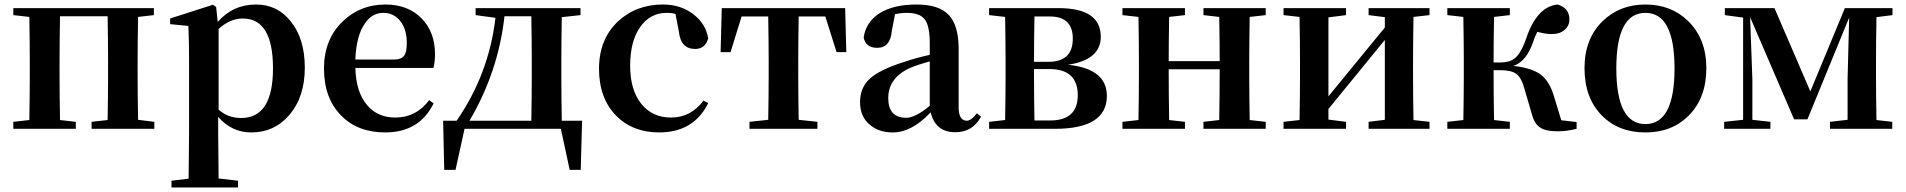

<svg xmlns="http://www.w3.org/2000/svg" viewBox="-20 -571 8447 851"><path d="M664 -31V0H386V-31L457 -39Q459 -153 459 -235V-300Q459 -385 457 -499H246Q244 -385 244 -300V-235Q244 -153 246 -39L316 -31V0H39V-31L110 -39Q112 -153 112 -235V-300Q112 -382 110 -496L39 -504V-535H662V-504L592 -496Q590 -382 590 -300V-235Q590 -154 592 -40Z M949 -85Q990 -48 1049 -48Q1190 -48 1190 -268Q1190 -489 1056 -489Q1000 -489 949 -443ZM945 -474Q1013 -551 1115 -551Q1209 -551 1268 -477Q1331 -400 1331 -271Q1331 -141 1262 -61Q1196 16 1094 16Q1007 16 947 -53V16Q947 76 949 220L1035 230V260H740V230L816 221Q818 77 818 16V-306Q818 -384 815 -456L734 -464V-489L924 -550L938 -540Z M1726 -307Q1759 -307 1772 -325Q1783 -341 1783 -381Q1783 -441 1754 -478Q1725 -514 1679 -514Q1628 -514 1596 -465Q1559 -411 1555 -307ZM1555 -270Q1558 -160 1609 -103Q1655 -50 1732 -50Q1825 -50 1882 -127L1902 -113Q1839 16 1687 16Q1566 16 1493 -58Q1416 -135 1416 -268Q1416 -397 1500 -477Q1577 -551 1688 -551Q1789 -551 1849 -489Q1908 -428 1908 -332Q1908 -294 1901 -270Z M2335 -36Q2337 -150 2337 -235V-300Q2337 -385 2335 -499H2216Q2189 -254 2061 -36ZM2560 -36 2554 182H2505L2466 0H2039L1999 182H1949L1944 -36H2004Q2147 -243 2176 -492L2088 -504V-535H2553V-504L2470 -495Q2468 -381 2468 -300V-235Q2468 -150 2470 -36Z M2974 -509Q2958 -514 2935 -514Q2862 -514 2818 -452Q2773 -389 2773 -279Q2773 -172 2823 -110Q2872 -50 2954 -50Q3042 -50 3098 -125L3119 -114Q3055 16 2901 16Q2785 16 2711 -58Q2635 -136 2635 -266Q2635 -397 2719 -476Q2799 -551 2919 -551Q2997 -551 3053 -508Q3108 -466 3119 -401Q3106 -354 3061 -354Q2997 -354 2989 -431Z M3520 -498Q3518 -384 3518 -300V-235Q3518 -154 3520 -40L3603 -31V0H3302V-31L3385 -40Q3387 -154 3387 -235V-300Q3387 -384 3385 -498H3267L3218 -340H3174L3179 -535H3726L3731 -340H3688L3638 -498Z M4101 -299Q4039 -281 4026 -275Q3917 -232 3917 -136Q3917 -49 3997 -49Q4037 -49 4101 -102ZM4328 -54Q4292 15 4214 15Q4126 15 4105 -73Q4021 16 3937 16Q3873 16 3833 -20Q3792 -56 3792 -118Q3792 -182 3834 -221Q3879 -263 3992 -298Q4039 -314 4101 -328V-379Q4101 -457 4078 -486Q4056 -514 3999 -514Q3974 -514 3947 -508L3933 -436Q3927 -359 3868 -359Q3817 -359 3808 -405Q3818 -473 3878 -512Q3940 -551 4043 -551Q4141 -551 4185 -505Q4229 -459 4229 -354V-96Q4229 -36 4265 -36Q4285 -36 4310 -69Z M4634 -37Q4757 -37 4757 -149Q4757 -265 4631 -265H4563V-235Q4563 -151 4565 -37ZM4565 -498Q4563 -390 4563 -297H4627Q4735 -297 4735 -400Q4735 -498 4633 -498ZM4672 -535Q4859 -535 4859 -408Q4859 -306 4714 -284Q4886 -266 4886 -146Q4886 0 4655 0H4364V-31L4435 -39Q4437 -153 4437 -235V-300Q4437 -382 4435 -496L4364 -504V-535Z M5519 -496Q5517 -382 5517 -300V-235Q5517 -153 5519 -39L5590 -31V0H5314V-31L5384 -39Q5386 -153 5386 -264H5160Q5160 -153 5162 -39L5232 -31V0H4955V-31L5026 -39Q5028 -153 5028 -235V-300Q5028 -382 5026 -496L4955 -504V-535H5232V-504L5162 -496Q5160 -384 5160 -300H5386Q5386 -386 5384 -496L5314 -504V-535H5590V-504Z M6245 -496Q6243 -382 6243 -300V-235Q6243 -153 6245 -39L6316 -31V0H6046V-31L6118 -40V-394L5868 -88V-41L5946 -31V0H5669V-31L5740 -39Q5742 -153 5742 -235V-300Q5742 -382 5740 -496L5669 -504V-535H5946V-504L5868 -494V-144L6118 -449V-495L6046 -504V-535H6316V-504Z M6968 -30V0Q6924 11 6884 11Q6830 11 6806 -6Q6781 -22 6770 -64L6736 -180Q6723 -228 6700 -244Q6678 -260 6629 -260H6600Q6600 -153 6602 -39L6672 -31V0H6395V-31L6466 -39Q6468 -153 6468 -235V-300Q6468 -382 6466 -496L6395 -504V-535H6672V-504L6602 -496Q6600 -384 6600 -294H6627Q6670 -294 6692 -311Q6721 -333 6744 -399Q6791 -541 6883 -551Q6936 -536 6936 -485Q6936 -456 6914 -438Q6893 -420 6859 -420Q6829 -420 6794 -430Q6783 -410 6775 -384Q6745 -298 6688 -279Q6767 -270 6807 -242Q6845 -214 6865 -153L6900 -38Z M7080 -59Q7003 -137 7003 -269Q7003 -399 7083 -477Q7159 -551 7273 -551Q7387 -551 7462 -478Q7543 -399 7543 -269Q7543 -137 7465 -59Q7391 16 7273 16Q7154 16 7080 -59ZM7402 -268Q7402 -514 7273 -514Q7144 -514 7144 -268Q7144 -21 7273 -21Q7402 -21 7402 -268Z M8297 -495Q8295 -381 8295 -300V-235Q8295 -153 8297 -39L8367 -31V0H8091V-31L8169 -40V-219L8176 -493L7991 -42H7932L7737 -495L7747 -220V-40L7827 -31V0H7622V-31L7706 -40V-493L7625 -504V-535H7845L8004 -166L8157 -535H8368V-504Z"/></svg>

Font: Source Han Serif JP
Style: Bold
Weight: 700
Designer: Ryoko NISHIZUKA  (kana & ideographs); Frank Grießhammer (Latin, Greek & Cyrillic); Wenlong ZHANG  (bopomofo); Sandoll Co
Foundry: Adobe Systems Incorporated
Version: Version 1.000;PS 1;hotconv 16.6.53;makeotf.lib2.5.65590